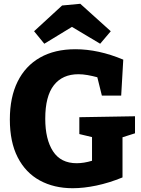

<svg xmlns="http://www.w3.org/2000/svg" viewBox="-20 -981 746 1014"><path d="M364 13Q265 13 190 -28Q115 -69 73.5 -150Q32 -231 32 -350Q32 -467 73 -550Q114 -633 191.5 -677Q269 -721 378 -721Q500 -721 631 -666L620 -476H518L494 -573Q468 -580 442.5 -584.5Q417 -589 394 -589Q310 -589 264.5 -531Q219 -473 219 -354Q219 -245 260 -182Q301 -119 385 -119Q423 -119 466 -132V-257L399 -273V-362L693 -367V-277L627 -256V-44Q556 -15 489 -1Q422 13 364 13ZM214 -750 160 -816 308 -952 404 -961 565 -816 509 -750 360 -839Z"/></svg>

Font: Bitter ExtraBold
Style: Regular
Weight: 800
Designer: Sol Matas, and Bitter project Authors
Foundry: Sol Matas
Version: Version 2.001